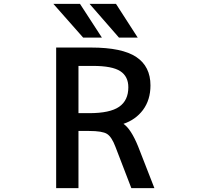

<svg xmlns="http://www.w3.org/2000/svg" viewBox="-20 -979 1040 1000"><path d="M388.7 -296.9V1H272.5V-731.4H454.1Q616.2 -731.4 689.9 -682.1Q763.7 -632.8 763.7 -534.2Q763.7 -459 724.6 -406.2Q686.5 -355.5 623 -334Q662.1 -307.6 699.2 -216.8L784.2 1H664.1L581.1 -214.8Q561.5 -266.6 537.1 -281.7Q512.7 -296.9 444.3 -296.9ZM463.9 -635.7H388.7V-389.6H444.3Q552.7 -389.6 600.6 -422.9Q648.4 -456.1 648.4 -524.4Q648.4 -581.1 606.4 -608.4Q564.5 -635.7 463.9 -635.7ZM584 -959 697.3 -783.2H599.6L446.3 -959ZM396.5 -959 510.7 -783.2H413.1L257.8 -959Z"/></svg>

Font: Gen Shin Gothic Monospace Medium
Style: Regular
Weight: 500
Designer: [Source Han Sans]
Ryoko NISHIZUKA  (kana & ideographs); Paul D. Hunt (Latin, Greek & Cyrillic); Wenlong ZHANG  (bopomofo
Version: Version 1.002.20150607